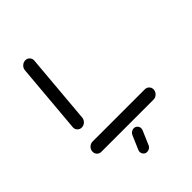

<svg xmlns="http://www.w3.org/2000/svg" viewBox="-197 -609 840 840"><g transform="rotate(-45 223.5 -188.5)"><path d="M422.2 -32.2Q422.2 -19.3 412.6 -9.6Q403 0 390.4 0H67.4Q55.9 0 48.1 -7.8Q40.4 -15.6 40.4 -27Q40.4 -40 49.8 -49.4Q59.3 -58.9 72.2 -58.9H395.2Q406.7 -58.9 414.4 -51.1Q422.2 -43.3 422.2 -32.2ZM82.2 -135.6Q70 -135.6 62 -144.3Q54.1 -153 55.2 -164.8L83.3 -489.3Q84.4 -501.1 93.9 -509.8Q103.3 -518.5 115.6 -518.5Q127.4 -518.5 135.4 -509.8Q143.3 -501.1 142.2 -489.3L114.1 -164.8Q113 -153 103.7 -144.3Q94.4 -135.6 82.2 -135.6ZM185.6 118.9Q185.6 114.8 187.4 109.3L214.8 45.2Q217.8 37.4 224.8 32.4Q231.9 27.4 240.4 27.4Q250.4 27.4 257 34.3Q263.7 41.1 263.7 50.7Q263.7 54.8 261.9 60.4L234.4 124.4Q231.9 132.2 224.6 137.2Q217.4 142.2 208.9 142.2Q198.9 142.2 192.2 135.4Q185.6 128.5 185.6 118.9Z"/></g></svg>

Font: 26F Galaxy Sans Medium
Style: Italic
Weight: 500
Italic angle: -5°
Designer: C₂₉H₂₅N₃O₅
Version: Version 1.200